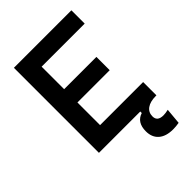

<svg xmlns="http://www.w3.org/2000/svg" viewBox="-261 -797 1107 1107"><g transform="rotate(-45 293.0 -243.0)"><path d="M471.7 207Q414.6 207 383.3 179.9Q352.1 152.8 352.1 103.5Q352.1 30.8 410.2 12.2V0H73.2V-693.4H542V-585H190.9V-401.4H454.1V-293H190.9V-108.4H542V0H537.1Q491.2 0 465.6 18.3Q439.9 36.6 439.9 69.8Q439.9 110.4 489.3 110.4Q506.3 110.4 529.3 105L520.5 202.6Q495.6 207 471.7 207Z"/></g></svg>

Font: Cascadia Code SemiBold
Style: Regular
Weight: 600
Monospace: yes
Designer: Aaron Bell
Foundry: Saja Typeworks
Version: Version 2404.023; ttfautohint (v1.8.4)